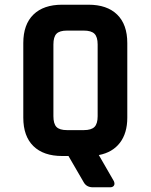

<svg xmlns="http://www.w3.org/2000/svg" viewBox="-20 -663 640 816"><path d="M265 -110H336Q368 -110 381.5 -123.5Q395 -137 395 -169V-474Q395 -506 381.5 -519.5Q368 -533 336 -533H265Q233 -533 220 -519.5Q207 -506 207 -474V-169Q207 -137 220 -123.5Q233 -110 265 -110ZM448 133H375Q348 133 336 112L271 0H244Q165 0 122 -42Q79 -84 79 -163V-480Q79 -559 122 -601Q165 -643 244 -643H356Q435 -643 478 -601Q521 -559 521 -480V-163Q521 -97 489.5 -56Q458 -15 400 -4L464 107Q469 119 464 126Q459 133 448 133Z"/></svg>

Font: RajdhaniMono
Style: Bold
Weight: 700
Monospace: yes
Designer: Satya Rajpurohit, Jyotish Sonowal
Foundry: Indian Type Foundry
Version: Version 1.201;PS 1.0;hotconv 1.0.78;makeotf.lib2.5.61930; tt